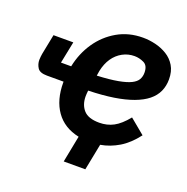

<svg xmlns="http://www.w3.org/2000/svg" viewBox="-122 -648 879 902"><g transform="rotate(20 318.0 -197.0)"><path d="M425 8 399 140H291L317 7Q241 -9 201.5 -65Q162 -121 162 -208Q162 -214 162.5 -223Q163 -232 165 -248L195 -212H79Q43 -212 31.5 -230Q20 -248 20 -269Q20 -278 21 -285.5Q22 -293 23 -300L43 -401H142L120 -292H171Q185 -360 222 -414.5Q259 -469 315.5 -501.5Q372 -534 443 -534Q474 -534 505.5 -526.5Q537 -519 564 -502.5Q591 -486 607.5 -458.5Q624 -431 624 -391Q624 -358 611.5 -330.5Q599 -303 573 -282Q547 -261 506.5 -246Q466 -231 411.5 -222.5Q357 -214 285 -212Q284 -203 283.5 -195.5Q283 -188 283 -183Q283 -141 306.5 -114.5Q330 -88 385 -88Q424 -88 456 -105Q488 -122 522 -164L597 -102Q559 -52 515.5 -26Q472 0 425 8ZM435 -439Q403 -439 375.5 -424Q348 -409 329.5 -382Q311 -355 303 -317L299 -292Q363 -295 403.5 -302.5Q444 -310 466 -321Q488 -332 496.5 -347Q505 -362 505 -381Q505 -417 482 -428Q459 -439 435 -439Z"/></g></svg>

Font: IBM Plex Sans SemiBold
Style: Italic
Weight: 600
Italic angle: -11.31°
Designer: Mike Abbink, Paul van der Laan, Pieter van Rosmalen
Foundry: Bold Monday
Version: Version 3.201